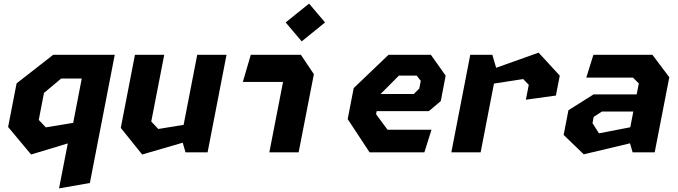

<svg xmlns="http://www.w3.org/2000/svg" viewBox="-20 -845 3760 1065"><path d="M307.5 200 478.5 170 616.5 -541H275L72 -382.5L25 -140.5L152.5 12L356 -49.5ZM195 -180 224 -329.5 319.5 -409.5H433.5L386 -163.5L234 -138.5Z M891 -541H728.5L650 -135.5L768.5 12L993.5 -53.5L1009 0H1131.5L1236.5 -541H1074L998.5 -152.5L858 -129.5L819 -171Z M1474 0H1636.5L1721 -433.5L1649 -541H1371L1327 -390.5H1550ZM1564.5 -720.5 1653.5 -615.5 1783 -720.5 1694.5 -825Z M2030 0H2334L2373.5 -125.5H2129.5L2066 -211.5L2069.5 -228.5H2359L2425 -284.5L2452 -425.5L2370 -541H2135L1942 -356.5L1908.5 -184.5ZM2091 -323.5 2192.5 -425.5H2291.5L2314 -396.5L2305.5 -353.5L2275 -323.5Z M2897 -292 3063.5 -315 3085 -425.5 2967.5 -553 2732 -469 2711 -541H2588.5L2483.5 0H2646L2720 -381.5L2882 -406.5L2913 -374.5Z M3489 0H3611.5L3692.5 -416.5L3599 -541H3271.5L3232 -414.5H3491L3523.5 -382L3511.5 -321.5H3272.5L3133 -233.5L3106.5 -96.5L3218 11L3474.5 -50ZM3266.5 -162 3273 -196.5 3319 -226.5H3493L3476 -139L3302.5 -105.5Z"/></svg>

Font: Monaspace Krypton ExtraBold
Style: Italic
Weight: 800
Italic angle: -11°
Designer: Riley Cran & the Lettermatic Team
Foundry: Lettermatic
Version: Version 1.101 (Monaspace Krypton)